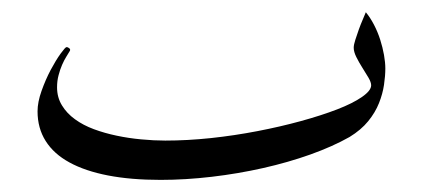

<svg xmlns="http://www.w3.org/2000/svg" viewBox="-20 -278 700 317"><path d="M616.2 -165Q616.2 -152.8 614 -137.9Q611.8 -123 605.7 -107.7Q599.6 -92.3 587.9 -77.9Q576.2 -63.5 557.1 -51.8Q529.3 -36.1 492.4 -22.9Q455.6 -9.8 414.3 -0.5Q373 8.8 329.6 13.9Q286.1 19 245.1 19Q196.3 19 158.4 11.7Q120.6 4.4 94.7 -9.8Q68.8 -23.9 55.4 -45.2Q42 -66.4 42 -94.2Q42 -109.4 48.6 -127.9Q55.2 -146.5 63.7 -162.6Q72.3 -178.7 80.1 -189.5Q87.9 -200.2 89.8 -200.2Q92.3 -200.2 94.5 -198.2Q96.7 -196.3 95.2 -193.8Q93.3 -190.4 89.6 -184.6Q85.9 -178.7 82.5 -170.9Q79.1 -163.1 76.7 -153.8Q74.2 -144.5 74.2 -133.8Q74.2 -117.2 82.3 -104Q90.3 -90.8 103.8 -81.1Q117.2 -71.3 135 -64.7Q152.8 -58.1 172.6 -54Q192.4 -49.8 213.1 -47.9Q233.9 -45.9 252.9 -45.9Q289.1 -45.9 328.1 -50Q367.2 -54.2 405 -61.5Q442.9 -68.8 476.8 -78.1Q510.7 -87.4 536.6 -97.4Q562.5 -107.4 577.6 -117.9Q592.8 -128.4 592.8 -137.2Q592.8 -142.1 588.4 -149.7Q584 -157.2 578.4 -166Q572.8 -174.8 568.4 -183.6Q564 -192.4 564 -199.2Q564 -204.1 566.7 -212.4Q569.3 -220.7 572.5 -229.5Q575.7 -238.3 579.1 -246.1Q582.5 -253.9 584 -257.8Q591.3 -249 597.4 -237.3Q603.5 -225.6 607.7 -212.6Q611.8 -199.7 614 -187.3Q616.2 -174.8 616.2 -165Z"/></svg>

Font: Scheherazade Urdu
Style: Regular
Weight: 400
Designer: SIL International
Foundry: SIL International
Version: Version 1.005 (build 117/117)